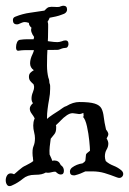

<svg xmlns="http://www.w3.org/2000/svg" viewBox="-34 -639 450 670"><path d="M6 9Q-4 13 -9 6.5Q-14 0 -14 -10Q-14 -19 -9.5 -26.5Q-5 -34 4 -34Q9 -34 15 -31Q17 -32 31 -44.5Q45 -57 55 -61Q62 -65 69 -68.5Q76 -72 82 -77Q81 -82 81 -86.5Q81 -91 80 -94Q78 -118 83 -129Q88 -140 88 -157Q88 -166 85 -178Q82 -189 82 -201Q82 -207 83 -213Q84 -219 87 -226Q83 -234 76.5 -242.5Q70 -251 70 -260Q70 -269 81 -279Q76 -285 76 -295Q76 -306 80.5 -316.5Q85 -327 85 -336Q85 -339 83 -345Q77 -350 72 -356Q67 -362 67 -371Q67 -380 72 -385Q77 -390 84 -394Q71 -403 71 -418Q71 -433 79.5 -450Q88 -467 84 -480Q82 -488 82 -491Q82 -496 83 -500.5Q84 -505 85 -510Q79 -518 76 -526.5Q73 -535 76 -542Q66 -551 67 -559Q58 -562 53 -562H52Q47 -562 41.5 -559.5Q36 -557 31 -555Q29 -554 25 -554Q11 -554 11 -569Q11 -578 20 -581Q45 -591 70.5 -594.5Q96 -598 121 -602Q130 -612 136 -614Q145 -616 155 -615Q165 -614 173 -615L178 -617Q184 -619 187 -619Q200 -619 200 -606Q200 -593 182 -588Q172 -584 161 -581.5Q150 -579 139 -577Q138 -573 136 -570Q134 -567 132 -563Q134 -559 134 -554Q134 -549 134 -544Q134 -506 132 -476Q130 -446 130 -410Q130 -387 135 -367Q137 -363 137 -361Q138 -358 138 -354.5Q138 -351 139 -348Q141 -344 141 -339Q141 -334 141 -329Q141 -311 137.5 -293Q134 -275 132 -258Q131 -251 130.5 -243Q130 -235 130 -227V-224Q135 -229 150.5 -239.5Q166 -250 173 -254Q179 -258 185 -262.5Q191 -267 198 -269Q221 -283 243 -283Q279 -283 296.5 -277.5Q314 -272 320 -260.5Q326 -249 328 -231Q330 -213 336 -187Q344 -177 344 -171Q344 -165 338 -156Q344 -146 344 -138Q344 -127 338 -117Q332 -107 332 -93Q332 -86 335 -77Q346 -67 361.5 -61Q377 -55 389 -45Q396 -39 396 -32Q396 -25 390 -20.5Q384 -16 374 -20Q351 -29 331 -35Q311 -41 287 -41H264Q256 -37 247 -33.5Q238 -30 230 -28Q228 -27 224 -27Q210 -27 210 -40Q210 -48 217 -54Q233 -66 254 -69Q257 -71 260 -73.5Q263 -76 264 -79Q266 -95 266 -99Q266 -103 280 -113Q280 -123 277.5 -148Q275 -173 269.5 -198Q264 -223 255 -232H258L257 -245Q254 -244 250.5 -242.5Q247 -241 242 -241Q241 -241 231.5 -242.5Q222 -244 220 -244Q211 -244 203 -239Q199 -237 197 -235Q188 -229 179.5 -220Q171 -211 161 -202Q162 -200 162 -197.5Q162 -195 162 -193Q162 -178 155.5 -170.5Q149 -163 143 -155Q141 -141 139.5 -127Q138 -113 139 -100Q141 -95 144 -89Q147 -83 148 -78Q150 -78 151.5 -78.5Q153 -79 155 -79Q171 -79 177 -65L178 -63Q189 -56 189 -43Q189 -30 178 -30Q170 -30 161 -39Q160 -39 159.5 -39.5Q159 -40 159 -40Q153 -40 143.5 -37.5Q134 -35 126 -37Q119 -33 110.5 -31Q102 -29 87 -29Q62 -29 45.5 -15Q29 -1 6 9ZM30 -462H29Q22 -462 22 -474Q22 -484 25.5 -491.5Q29 -499 35 -500Q49 -502 59 -502Q69 -502 83 -502Q90 -502 106 -499.5Q122 -497 139 -494.5Q156 -492 166 -492Q173 -492 182 -495Q188 -498 195 -498Q205 -498 205 -485Q205 -481 202.5 -476.5Q200 -472 195 -472Q193 -472 191 -471.5Q189 -471 187 -471Q182 -470 176.5 -467.5Q171 -465 166 -465L75 -464Q62 -464 52.5 -464Q43 -464 30 -462Z"/></svg>

Font: RU Serius
Style: Regular
Weight: 400
Designer: Robert E. Leuschke
Foundry: Robert E. Leuschke
Version: Version 1.011; ttfautohint (v1.8.3)